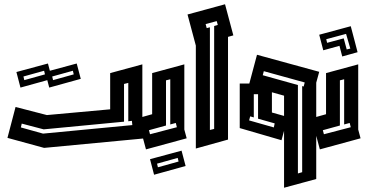

<svg xmlns="http://www.w3.org/2000/svg" viewBox="-20 -694 1727 901"><path d="M15 -47 53 -192 200 -154 497 -181V-351L648 -392V-90L652 -44L187 0ZM582 -125V-305L562 -300V-123L185 -87L82 -114L78 -96L182 -67L601 -107L599 -127ZM211 -283 192 -356 340 -396 359 -324ZM229 -318 326 -345 322 -362 225 -335ZM76 -283 57 -356 205 -396 224 -324ZM94 -318 191 -345 187 -362 90 -335Z M626 -139 694 -158V-351L845 -392V-86L856 -45L665 7ZM779 -110V-322L759 -317V-105L679 -83L684 -64L810 -97L805 -117ZM703 126 684 53 832 13 851 85ZM721 91 818 64 814 47 717 74Z M860 -626 1036 -674 1075 -528 1050 -521V-39L899 3V-480ZM965 -566V-84L985 -89V-572L1002 -577L997 -595L945 -581L950 -562Z M1105 -93V-302H1150L1186 -437L1478 -357L1464 -306V146L1313 187V-80L1301 -36ZM1398 114V-290L1405 -288L1410 -307L1218 -360L1213 -341L1378 -295V120ZM1256 -166 1313 -150V-245L1256 -261ZM1149 -129 1265 -96 1269 -115 1191 -137V-252H1171V-143L1154 -148Z M1442 -139 1510 -158V-351L1661 -392V-86L1672 -45L1481 7ZM1595 -110V-322L1575 -317V-105L1495 -83L1500 -64L1626 -97L1621 -117ZM1478 -531 1626 -571 1645 -499 1658 -449 1586 -429 1573 -479 1497 -458ZM1511 -510 1515 -493 1593 -514 1607 -462 1624 -466 1604 -535Z"/></svg>

Font: Blaka Hollow
Style: Regular
Weight: 400
Designer: Mohamed Gaber
Foundry: Kief Type Foundry
Version: Version 1.003; ttfautohint (v1.8.4.7-5d5b)